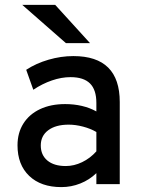

<svg xmlns="http://www.w3.org/2000/svg" viewBox="-20 -752 576 784"><path d="M230.5 12Q147 12 99.2 -33.8Q51.5 -79.5 51.5 -158.5Q51.5 -209.5 75.5 -247.5Q99.5 -285.5 143.2 -306.2Q187 -327 246 -327Q282 -327 314.2 -319.5Q346.5 -312 373.5 -297V-331.5Q373.5 -385.5 347.5 -411.2Q321.5 -437 268 -437Q231 -437 191.8 -423.5Q152.5 -410 116 -385.5L87 -467Q127.5 -493.5 178.2 -508.2Q229 -523 279.5 -523Q374.5 -523 421.8 -476Q469 -429 469 -335.5V0H373.5V-45Q345 -17.5 308 -2.8Q271 12 230.5 12ZM248.5 -74Q282.5 -74 315.2 -89.8Q348 -105.5 373.5 -134V-213Q349.5 -227 319 -235Q288.5 -243 260.5 -243Q207.5 -243 177 -220.2Q146.5 -197.5 146.5 -158Q146.5 -119 173.5 -96.5Q200.5 -74 248.5 -74ZM249 -576 71 -732H205.5L347.5 -576Z"/></svg>

Font: Overpass Medium
Style: Regular
Weight: 500
Designer: Delve Withrington, Dave Bailey, Thomas Jockin
Foundry: Delve Fonts LLC
Version: Version 4.000